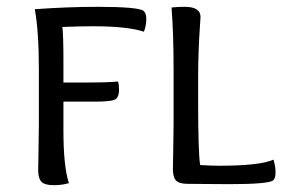

<svg xmlns="http://www.w3.org/2000/svg" viewBox="-20 -539 828 563"><path d="M166 -241V-156Q166 -51 182 -2Q162 4 138 4Q111 4 101.5 -6Q92 -16 92 -39Q92 -52 93 -101Q94 -150 94 -177V-334Q94 -447 82 -512Q180 -519 265 -519Q386 -519 401 -507Q409 -500 409 -484Q409 -464 402 -446Q354 -462 252 -462Q219 -462 163 -460Q166 -433 166 -360V-297H230Q297 -297 326 -300Q329 -292 329 -277Q329 -252 316 -246.5Q303 -241 257 -241ZM489 -174V-336Q489 -440 483 -517Q499 -519 522 -519Q568 -519 568 -489Q568 -485 566 -458Q564 -431 562.5 -391Q561 -351 561 -315V-246Q561 -88 567 -55Q601 -53 620 -53Q744 -53 782 -71Q788 -51 788 -33Q788 -17 781 -10Q766 1 652 1Q630 1 579.5 0.5Q529 0 526 0Q503 -1 495 -11Q487 -21 487 -44Q487 -56 488 -101Q489 -146 489 -174Z"/></svg>

Font: Overlock SC
Style: Regular
Weight: 400
Designer: Dario Muhafara
Foundry: Dario Manuel Muhafara
Version: Version 1.001